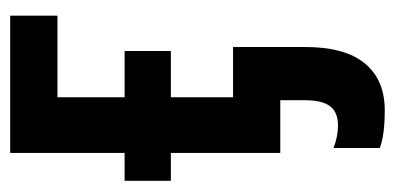

<svg xmlns="http://www.w3.org/2000/svg" viewBox="-224 -360 793 386"><g transform="rotate(-90 173.0 -166.5)"><path d="M145 210Q94 210 69 200V107Q92 116 114 116Q141 116 153 100Q165 84 165 50V0H59V-220H3V-313H59V-543H335V-448H171V-313H264V-220H171V-95H272V50Q272 130 239 170Q206 210 145 210Z"/></g></svg>

Font: Noto Sans ExtraCondensed SemiBold
Style: Regular
Weight: 600
Width: 2
Designer: Monotype Design Team
Foundry: Monotype Imaging Inc.
Version: Version 2.013; ttfautohint (v1.8.4.7-5d5b)